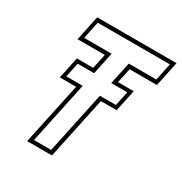

<svg xmlns="http://www.w3.org/2000/svg" viewBox="-164 -822 897 945"><g transform="rotate(30 284.0 -350.0)"><path d="M123 0 198 -352H105.5L131.5 -475H224L242 -558.5H87L117 -700H568L538 -558.5H383L365 -475H454.5L428.5 -352H339L264 0ZM149.5 -21.5H247L321.5 -372.5H412.5L430 -454.5H338.5L365.5 -580.5H522L542.5 -678.5H132.5L112 -580.5H268L241.5 -454.5H148L130.5 -372.5H224Z"/></g></svg>

Font: Tourney Thin ExtraLight
Style: Italic
Weight: 250
Italic angle: -12°
Version: Version 1.015